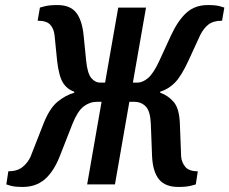

<svg xmlns="http://www.w3.org/2000/svg" viewBox="-20 -730 908 760"><path d="M70 10Q38 10 21.5 5Q5 0 5 0L13 -52Q49 -52 70 -69.5Q91 -87 101 -110L152 -240Q176 -301 207.5 -327Q239 -353 274 -363V-367Q245 -377 229 -403Q213 -429 206 -490L196 -590Q193 -617 178.5 -632.5Q164 -648 129 -648L138 -700Q138 -700 156.5 -705Q175 -710 207 -710Q258 -710 281.5 -680Q305 -650 311 -590L321 -490Q326 -440 341 -421.5Q356 -403 377 -403H396L448 -700H558L506 -403H524Q545 -403 566.5 -421.5Q588 -440 611 -490L657 -590Q685 -650 718.5 -680Q752 -710 803 -710Q835 -710 851.5 -705Q868 -700 868 -700L859 -648Q824 -648 804.5 -632.5Q785 -617 772 -590L726 -490Q698 -429 672.5 -403Q647 -377 614 -367V-363Q644 -353 667 -327Q690 -301 692 -240L697 -110Q699 -87 713.5 -69.5Q728 -52 763 -52L755 0Q755 0 736.5 5Q718 10 686 10Q634 10 609.5 -20Q585 -50 582 -110L577 -240Q575 -290 557 -308.5Q539 -327 511 -327H492L435 0H325L382 -327H364Q335 -327 311 -308.5Q287 -290 267 -240L216 -110Q192 -50 157 -20Q122 10 70 10Z"/></svg>

Font: Cuprum SemiBold
Style: Italic
Weight: 600
Italic angle: -10°
Version: Version 3.000